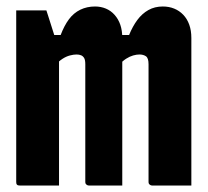

<svg xmlns="http://www.w3.org/2000/svg" viewBox="-20 -572 640 592"><path d="M570 0Q550 0 528.5 0Q507 0 487 0Q467 0 449 0Q446 0 443.5 -1.5Q441 -3 439.5 -5Q438 -7 438 -11Q438 -47 438 -83.5Q438 -120 438 -156Q438 -192 438 -228.5Q438 -265 438 -301.5Q438 -338 438 -374Q438 -393 430 -398.5Q422 -404 410 -404Q401 -404 390.5 -401Q380 -398 369 -391Q358 -384 346 -371L323 -464H378Q389 -491 403.5 -510.5Q418 -530 437.5 -541Q457 -552 482 -552Q501 -552 517 -545.5Q533 -539 545 -526.5Q557 -514 563.5 -496Q570 -478 570 -455Q570 -410 570 -365.5Q570 -321 570 -277Q570 -233 570 -188.5Q570 -144 570 -100Q570 -75 570 -50Q570 -25 570 0ZM357 0Q340 0 321.5 0Q303 0 286 0Q269 0 254 0Q251 0 248.5 -1.5Q246 -3 244.5 -5Q243 -7 243 -11Q243 -47 243 -83.5Q243 -120 243 -156Q243 -192 243 -228.5Q243 -265 243 -301.5Q243 -338 243 -374Q243 -387 239.5 -393Q236 -399 230 -401.5Q224 -404 216 -404Q207 -404 195.5 -401Q184 -398 172.5 -390.5Q161 -383 148 -369L119 -464H167Q178 -493 192.5 -512.5Q207 -532 227.5 -542Q248 -552 273 -552Q291 -552 306.5 -545.5Q322 -539 333.5 -526Q345 -513 351 -495.5Q357 -478 357 -455Q357 -426 357 -385Q357 -344 357 -288.5Q357 -233 357 -161.5Q357 -90 357 0ZM162 0Q147 0 131.5 0Q116 0 101.5 0Q87 0 71.5 0Q56 0 41 0Q38 0 36 -0.5Q34 -1 32.5 -2.5Q31 -4 30.5 -6Q30 -8 30 -11Q30 -83 30 -154.5Q30 -226 30 -297.5Q30 -369 30 -440Q30 -465 30 -490Q30 -515 30 -540Q42 -540 53.5 -540Q65 -540 76.5 -540Q88 -540 99.5 -540Q111 -540 123 -540Q123 -540 129 -521.5Q135 -503 142.5 -479Q150 -455 156 -436.5Q162 -418 162 -418Q162 -349 162 -279Q162 -209 162 -139.5Q162 -70 162 0Z"/></svg>

Font: Recursive Monospace ExtraBold
Style: Regular
Weight: 800
Version: Version 1.047